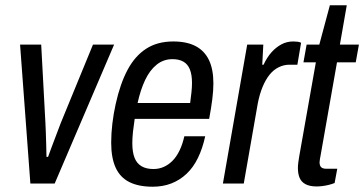

<svg xmlns="http://www.w3.org/2000/svg" viewBox="-20 -695 1379 727"><path d="M95 0 56 -526H136L152 -229Q153 -217 153.5 -194Q154 -171 155 -146Q156 -121 156 -101H162Q166 -113 175 -136.5Q184 -160 193.5 -185.5Q203 -211 210 -229L332 -526H412L187 0Z M558 12Q505 12 470 -5.5Q435 -23 418 -60Q401 -97 401 -155Q401 -190 405.5 -227.5Q410 -265 418 -301Q435 -378 463 -430.5Q491 -483 533.5 -510.5Q576 -538 636 -538Q687 -538 720.5 -520.5Q754 -503 771 -468Q788 -433 788 -379Q788 -353 784 -320.5Q780 -288 772 -245H490Q486 -219 483.5 -196Q481 -173 481 -153Q481 -119 489.5 -97.5Q498 -76 516 -65.5Q534 -55 561 -55Q582 -55 600 -63Q618 -71 633 -86Q648 -101 659.5 -124.5Q671 -148 678 -179H757Q747 -133 729.5 -97Q712 -61 686.5 -37Q661 -13 629 -0.5Q597 12 558 12ZM501 -305H700Q703 -327 705 -346Q707 -365 707 -381Q707 -412 699 -432Q691 -452 674.5 -461.5Q658 -471 633 -471Q599 -471 573 -450Q547 -429 529.5 -392Q512 -355 501 -305Z M824 0 916 -526H977L973 -450H978Q991 -478 1008 -497Q1025 -516 1045.5 -527Q1066 -538 1090 -538Q1099 -538 1107 -537Q1115 -536 1120 -533L1106 -450H1076Q1055 -450 1035.5 -440.5Q1016 -431 1001 -412.5Q986 -394 974.5 -366.5Q963 -339 956 -303L903 0Z M1179 11Q1153 11 1137 2.5Q1121 -6 1114.5 -21.5Q1108 -37 1108 -59Q1108 -69 1109.5 -80Q1111 -91 1113 -103L1176 -459H1129L1141 -526H1189L1229 -675H1293L1267 -526H1339L1327 -459H1256L1194 -107Q1193 -102 1191.5 -93.5Q1190 -85 1190 -81Q1190 -68 1196 -62Q1202 -56 1216 -56H1257L1247 -2Q1237 2 1225 5Q1213 8 1201 9.5Q1189 11 1179 11Z"/></svg>

Font: Archivo Condensed
Style: Italic
Weight: 400
Width: 3
Italic angle: -10°
Designer: Hector Gatti
Foundry: Omnibus-Type
Version: Version 2.001